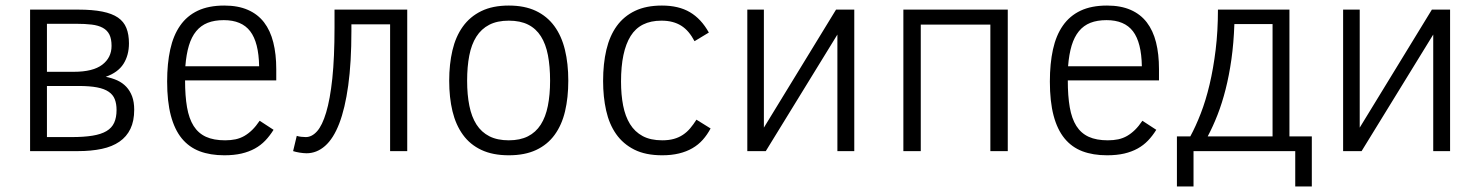

<svg xmlns="http://www.w3.org/2000/svg" viewBox="-20 -547 5358 695"><path d="M465.8 -149.9Q465.8 -108.9 452.1 -80.6Q438.5 -52.2 412.4 -34.2Q386.2 -16.1 348.4 -8.1Q310.5 0 262.2 0H88.9V-512.2H263.2Q314.9 -512.2 350.3 -505.1Q385.7 -498 407 -483.4Q428.2 -468.8 437.5 -445.6Q446.8 -422.4 446.8 -390.1Q446.8 -347.2 427 -315.9Q407.2 -284.7 362.8 -269Q385.7 -264.6 404.8 -255.9Q423.8 -247.1 437.3 -232.7Q450.7 -218.3 458.3 -198Q465.8 -177.7 465.8 -149.9ZM383.8 -380.9Q383.8 -406.2 376 -421.9Q368.2 -437.5 352.1 -446.3Q335.9 -455.1 312 -458Q288.1 -460.9 255.9 -460.9H149.9V-287.1H247.1Q316.4 -287.1 350.1 -312.7Q383.8 -338.4 383.8 -380.9ZM401.9 -148.9Q401.9 -171.4 395.5 -187.7Q389.2 -204.1 373.5 -214.8Q357.9 -225.6 331.3 -230.7Q304.7 -235.8 264.2 -235.8H149.9V-50.8H238.8Q283.7 -50.8 314.9 -55.9Q346.2 -61 365.5 -72.5Q384.8 -84 393.3 -102.8Q401.9 -121.6 401.9 -148.9Z M649.9 -255.9Q649.9 -199.7 657 -158.7Q664.1 -117.7 680.9 -91.1Q697.8 -64.5 725.6 -51.8Q753.4 -39.1 794.9 -39.1Q815.4 -39.1 832.5 -42.7Q849.6 -46.4 864.5 -54.9Q879.4 -63.5 893.1 -76.9Q906.7 -90.3 919.9 -109.9L970.2 -77.1Q956.5 -55.2 940.2 -38.1Q923.8 -21 902.6 -9.3Q881.3 2.4 854.2 8.8Q827.1 15.1 792 15.1Q741.2 15.1 702.6 0.5Q664.1 -14.2 637.9 -46.1Q611.8 -78.1 598.4 -128.9Q585 -179.7 585 -252Q585 -316.9 596.2 -367.9Q607.4 -418.9 632.1 -454.3Q656.7 -489.7 696 -508.3Q735.4 -526.9 792 -526.9Q841.8 -526.9 877.4 -511.2Q913.1 -495.6 935.8 -466.1Q958.5 -436.5 969.2 -393.8Q980 -351.1 980 -296.9V-255.9ZM918 -307.1Q916.5 -393.6 885.7 -433.8Q855 -474.1 790 -474.1Q756.3 -474.1 731.7 -464.4Q707 -454.6 690.2 -434.1Q673.3 -413.6 663.8 -382.1Q654.3 -350.6 650.9 -307.1Z M1252 -459V-434.1Q1252 -320.8 1240.5 -237.5Q1229 -154.3 1208 -99.9Q1187 -45.4 1156.7 -18.8Q1126.5 7.8 1089.4 7.8Q1084 7.8 1077.4 7.1Q1070.8 6.3 1064.2 5.4Q1057.6 4.4 1051.5 2.9Q1045.4 1.5 1041 0L1054.2 -55.2Q1061.5 -52.7 1070.6 -51.8Q1079.6 -50.8 1086.9 -50.8Q1108.9 -50.8 1127.7 -71.8Q1146.5 -92.8 1160.6 -139.9Q1174.8 -187 1182.9 -262.7Q1190.9 -338.4 1190.9 -448.2V-512.2H1454.1V0H1392.1V-459Z M2037.1 -254.9Q2037.1 -193.8 2025.4 -144.3Q2013.7 -94.7 1987.8 -59.1Q1961.9 -23.4 1920.9 -4.2Q1879.9 15.1 1821.8 15.1Q1763.7 15.1 1722.7 -4.2Q1681.6 -23.4 1655.8 -59.1Q1629.9 -94.7 1617.9 -144.3Q1606 -193.8 1606 -254.9Q1606 -314.5 1617.7 -364.5Q1629.4 -414.6 1655.3 -450.7Q1681.2 -486.8 1722.2 -506.8Q1763.2 -526.9 1821.8 -526.9Q1878.9 -526.9 1919.7 -507.6Q1960.4 -488.3 1986.6 -452.6Q2012.7 -417 2024.9 -366.9Q2037.1 -316.9 2037.1 -254.9ZM1971.2 -254.9Q1971.2 -306.6 1963.4 -347.2Q1955.6 -387.7 1938 -415.5Q1920.4 -443.4 1891.8 -457.8Q1863.3 -472.2 1821.8 -472.2Q1779.8 -472.2 1751 -457.3Q1722.2 -442.4 1704.3 -414.3Q1686.5 -386.2 1678.7 -345.9Q1670.9 -305.7 1670.9 -254.9Q1670.9 -204.1 1679 -164.1Q1687 -124 1704.8 -96.2Q1722.7 -68.4 1751.5 -53.7Q1780.3 -39.1 1821.8 -39.1Q1862.3 -39.1 1890.9 -53.5Q1919.4 -67.9 1937.3 -95.7Q1955.1 -123.5 1963.1 -163.6Q1971.2 -203.6 1971.2 -254.9Z M2552.2 -82Q2540 -59.1 2523.9 -41Q2507.8 -22.9 2486.3 -10.5Q2464.8 2 2437.7 8.5Q2410.6 15.1 2377 15.1Q2316.9 15.1 2276.1 -5.4Q2235.4 -25.9 2210.2 -61.8Q2185.1 -97.7 2174.1 -147Q2163.1 -196.3 2163.1 -253.9Q2163.1 -316.4 2175 -366.9Q2187 -417.5 2212.6 -452.9Q2238.3 -488.3 2278.6 -507.6Q2318.8 -526.9 2376 -526.9Q2436.5 -526.9 2477.3 -502.9Q2518.1 -479 2545.9 -429.2L2494.1 -397.9Q2483.9 -417 2472.2 -430.9Q2460.4 -444.8 2446 -453.9Q2431.6 -462.9 2414.1 -467.5Q2396.5 -472.2 2374 -472.2Q2297.4 -472.2 2262.7 -416.5Q2228 -360.8 2228 -252Q2228 -204.1 2235.6 -165Q2243.2 -126 2260.5 -97.9Q2277.8 -69.8 2306.4 -54.4Q2335 -39.1 2377 -39.1Q2400.9 -39.1 2419.2 -44.2Q2437.5 -49.3 2452.1 -59.1Q2466.8 -68.8 2478.5 -82.8Q2490.2 -96.7 2501 -113.8Z M2752 0H2685.1V-512.2H2745.1V-85L3006.3 -512.2H3072.3V0H3011.2V-421.9Z M3564.9 0V-458H3313V0H3250V-512.2H3627.9V0Z M3845.2 -255.9Q3845.2 -199.7 3852.3 -158.7Q3859.4 -117.7 3876.2 -91.1Q3893.1 -64.5 3920.9 -51.8Q3948.7 -39.1 3990.2 -39.1Q4010.7 -39.1 4027.8 -42.7Q4044.9 -46.4 4059.8 -54.9Q4074.7 -63.5 4088.4 -76.9Q4102.1 -90.3 4115.2 -109.9L4165.5 -77.1Q4151.9 -55.2 4135.5 -38.1Q4119.1 -21 4097.9 -9.3Q4076.7 2.4 4049.6 8.8Q4022.5 15.1 3987.3 15.1Q3936.5 15.1 3897.9 0.5Q3859.4 -14.2 3833.3 -46.1Q3807.1 -78.1 3793.7 -128.9Q3780.3 -179.7 3780.3 -252Q3780.3 -316.9 3791.5 -367.9Q3802.7 -418.9 3827.4 -454.3Q3852.1 -489.7 3891.4 -508.3Q3930.7 -526.9 3987.3 -526.9Q4037.1 -526.9 4072.8 -511.2Q4108.4 -495.6 4131.1 -466.1Q4153.8 -436.5 4164.6 -393.8Q4175.3 -351.1 4175.3 -296.9V-255.9ZM4113.3 -307.1Q4111.8 -393.6 4081.1 -433.8Q4050.3 -474.1 3985.4 -474.1Q3951.7 -474.1 3927 -464.4Q3902.3 -454.6 3885.5 -434.1Q3868.7 -413.6 3859.1 -382.1Q3849.6 -350.6 3846.2 -307.1Z M4240.2 127.9V-53.2H4288.6Q4308.1 -88.9 4326.4 -136Q4344.7 -183.1 4358.4 -241Q4372.1 -298.8 4380.4 -366.7Q4388.7 -434.6 4388.7 -512.2H4647.5V-53.2H4728.5V127.9H4668.5V0H4300.3V127.9ZM4586.4 -460H4448.2Q4445.8 -391.1 4437.5 -332.5Q4429.2 -273.9 4416.5 -223.9Q4403.8 -173.8 4387.2 -131.3Q4370.6 -88.9 4351.6 -53.2H4586.4Z M4908.7 0H4841.8V-512.2H4901.9V-85L5163.1 -512.2H5229V0H5168V-421.9Z"/></svg>

Font: Clear Sans Light
Style: Regular
Weight: 300
Foundry: Intel Corporation
Version: Version 1.00